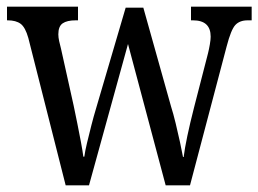

<svg xmlns="http://www.w3.org/2000/svg" viewBox="-20 -556 775 576"><path d="M65 -442Q56 -474 42 -484.5Q28 -495 3 -495H1V-536H214V-495H207Q181 -495 168 -486Q155 -477 155 -453Q155 -444 157.5 -432.5Q160 -421 163 -410L201 -239Q206 -215 212 -185.5Q218 -156 223 -129Q228 -102 230 -86H233Q235 -102 241 -127Q247 -152 254 -179.5Q261 -207 268 -230L357 -533H410L493 -237Q500 -215 507 -186Q514 -157 520 -129.5Q526 -102 529 -85H531Q534 -110 542 -148Q550 -186 562 -233L604 -396Q607 -408 609.5 -422.5Q612 -437 612 -446Q612 -495 559 -495H553V-536H735V-495H723Q699 -495 686 -481Q673 -467 660 -417L550 0H477L364 -424L247 0H177Z"/></svg>

Font: Noto Serif Myanmar Cond
Style: Regular
Weight: 400
Width: 3
Designer: Ben Mitchell and the Monotype Design Team
Foundry: Monotype Imaging Inc.
Version: Version 2.106; ttfautohint (v1.8.4.7-5d5b)